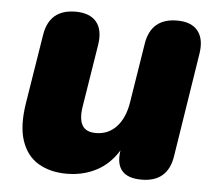

<svg xmlns="http://www.w3.org/2000/svg" viewBox="-43 -548 687 606"><g transform="rotate(5 300.5 -245.0)"><path d="M189 11Q137 11 99.5 -11Q62 -33 46 -80Q30 -127 42 -201L77 -419Q90 -501 173 -501Q218 -501 239 -476Q260 -451 253 -404L221 -204Q215 -165 226.5 -145Q238 -125 270 -125Q309 -125 335 -153Q361 -181 369 -231L399 -419Q412 -501 495 -501Q540 -501 560.5 -475.5Q581 -450 574 -404L522 -73Q509 9 426 9Q339 9 352 -77Q324 -32 282 -10.5Q240 11 189 11Z"/></g></svg>

Font: Nunito Black
Style: Italic
Weight: 900
Italic angle: -9°
Designer: Vernon Adams
Foundry: Vernon Adams
Version: Version 3.601; ttfautohint (v1.8.2.53-6de2)